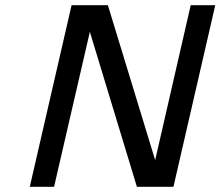

<svg xmlns="http://www.w3.org/2000/svg" viewBox="-20 -715 844 735"><path d="M94 0 254 -695H393L574 -102L710 -695H804L644 0H504L324 -593L187 0Z"/></svg>

Font: Coval
Style: Italic
Weight: 400
Foundry: Context Ltd
Version: Version 001.000